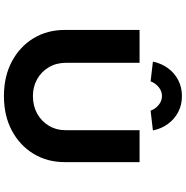

<svg xmlns="http://www.w3.org/2000/svg" viewBox="-4 -958 967 1000"><g transform="rotate(90 480.0 -457.5)"><path d="M479.6 6Q377.5 6 299.9 -35.2Q222.4 -76.4 178.9 -147.9Q135.4 -219.4 135.4 -311V-700.4H306.6V-317Q306.6 -267.1 329.5 -228.2Q352.4 -189.3 391.7 -167.1Q431.1 -144.9 479.6 -144.9Q531 -144.9 571.2 -167.1Q611.3 -189.3 634.5 -228.2Q657.7 -267.1 657.7 -317V-700.4H823.9V-311Q823.9 -219.4 780.3 -147.9Q736.8 -76.4 659.6 -35.2Q582.4 6 479.6 6ZM403.1 -757.9 300.4 -769.9Q310 -815.1 335.1 -849Q360.1 -883 397.4 -902Q434.6 -921.1 479.6 -921.1Q525.6 -921.1 562.4 -902Q599.1 -883 624.4 -849Q649.7 -815.1 658.9 -769.9L556.1 -757.9Q546.3 -783.5 525.6 -800.3Q504.9 -817.1 479.6 -817.1Q454.4 -817.1 433.7 -800.3Q413 -783.5 403.1 -757.9Z"/></g></svg>

Font: Lexend Mega
Style: Regular
Weight: 400
Designer: Bonnie Shaver-Troup, Thomas Jockin
Foundry: Lexend
Version: Version 1.007